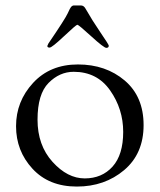

<svg xmlns="http://www.w3.org/2000/svg" viewBox="-20 -668 587 706"><path d="M154 -499C154 -495 156.8 -493 162.5 -493C168.2 -493 185.8 -507 215.5 -535C245.2 -563 261.5 -577 264.5 -577C267.5 -577 284.5 -562.8 315.5 -534.5C346.5 -506.2 365 -492 371 -492C377 -492 380 -494.7 380 -500C380 -502.7 369.8 -518.8 349.5 -548.5C329.2 -578.2 310.7 -607.7 294 -637C290 -644.3 284.3 -648 277 -648H252C248 -648 244.3 -646 241 -642C239 -640 235 -632.3 229 -619C223 -605.7 199.3 -568.7 158 -508C155.3 -502.7 154 -499.7 154 -499ZM99.5 -47.5C139.8 -3.8 194.2 18 262.5 18C330.8 18 388.8 -2.2 436.5 -42.5C484.2 -82.8 508 -138 508 -208C508 -278 484.8 -332.7 438.5 -372C392.2 -411.3 334.8 -431 266.5 -431C198.2 -431 143.2 -408.3 101.5 -363C59.8 -317.7 39 -264.7 39 -204C39 -143.3 59.2 -91.2 99.5 -47.5ZM158.5 -363C185.5 -390.3 216.3 -404 251 -404C308.3 -404 353 -381.2 385 -335.5C417 -289.8 433 -239 433 -183C433 -127 420 -84.5 394 -55.5C368 -26.5 333.8 -12 291.5 -12C249.2 -12 209.7 -32.3 173 -73C136.3 -113.7 118 -165.3 118 -228C118 -290.7 131.5 -335.7 158.5 -363Z"/></svg>

Font: Sorts Mill Goudy
Style: Regular
Weight: 400
Version: Version 003.101